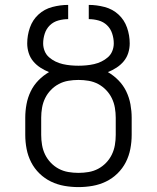

<svg xmlns="http://www.w3.org/2000/svg" viewBox="-20 -755 640 783"><path d="M300 8Q271 8 242.5 3Q214 -2 188 -14.5Q162 -27 141 -47.5Q120 -68 107 -93.5Q94 -119 88.5 -147.5Q83 -176 83 -205V-275Q83 -302 88 -329.5Q93 -357 105 -382Q117 -407 136.5 -427Q156 -447 180 -461Q162 -468 145 -479Q128 -490 115.5 -505Q103 -520 97 -539Q91 -558 91 -578Q91 -611 102 -642.5Q113 -674 137 -696Q161 -718 193.5 -726.5Q226 -735 258 -735V-677Q238 -677 218 -671.5Q198 -666 183.5 -652Q169 -638 162.5 -618Q156 -598 156 -578Q156 -562 162 -547Q168 -532 180 -521.5Q192 -511 206.5 -504Q221 -497 236.5 -493.5Q252 -490 268 -488.5Q284 -487 300 -487Q316 -487 332 -488.5Q348 -490 363.5 -493.5Q379 -497 393.5 -504Q408 -511 420 -521.5Q432 -532 438 -547Q444 -562 444 -578Q444 -598 437.5 -618Q431 -638 416.5 -652Q402 -666 382 -671.5Q362 -677 342 -677V-735Q374 -735 406.5 -726.5Q439 -718 463 -696Q487 -674 498 -642.5Q509 -611 509 -578Q509 -558 503 -539Q497 -520 484.5 -505Q472 -490 455 -479Q438 -468 420 -461Q444 -447 463.5 -427Q483 -407 495 -382Q507 -357 512 -329.5Q517 -302 517 -275V-205Q517 -176 511.5 -147.5Q506 -119 493 -93.5Q480 -68 459 -47.5Q438 -27 412 -14.5Q386 -2 357.5 3Q329 8 300 8ZM300 -50Q321 -50 341.5 -53.5Q362 -57 380 -66.5Q398 -76 412.5 -91Q427 -106 436 -124.5Q445 -143 448.5 -163.5Q452 -184 452 -205V-275Q452 -295 448.5 -315.5Q445 -336 436 -354.5Q427 -373 412.5 -388Q398 -403 380 -412.5Q362 -422 341.5 -425.5Q321 -429 300 -429Q279 -429 258.5 -425.5Q238 -422 220 -412.5Q202 -403 187.5 -388Q173 -373 164 -354.5Q155 -336 151.5 -315.5Q148 -295 148 -275V-205Q148 -184 151.5 -163.5Q155 -143 164 -124.5Q173 -106 187.5 -91Q202 -76 220 -66.5Q238 -57 258.5 -53.5Q279 -50 300 -50Z"/></svg>

Font: Iosevka Aile Custom Light
Style: Regular
Weight: 300
Designer: Belleve Invis
Foundry: Belleve Invis
Version: Version 17.0.2; ttfautohint (v1.8.3)